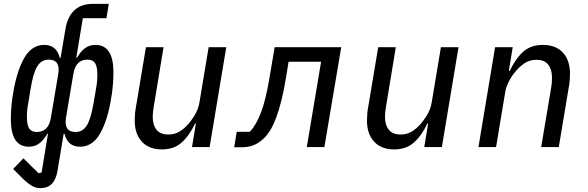

<svg xmlns="http://www.w3.org/2000/svg" viewBox="-20 -760 3040 992"><path d="M319 -615Q330 -676 365.5 -708Q401 -740 459 -740H542L530 -666H408L374 -461H377Q398 -496 420.5 -512Q443 -528 473 -528Q566 -528 566 -387Q566 -333 558.5 -278.5Q551 -224 538.5 -176.5Q526 -129 508.5 -92Q491 -55 471 -35Q438 -2 393 -2Q330 -2 313 -69H309L277 123Q262 212 190 212Q177 212 165.5 209Q154 206 142 198.5Q130 191 115.5 179Q101 167 83 148L48 113L101 58L179 135L195 131L228 -69H225Q204 -34 181.5 -18Q159 -2 129 -2Q36 -2 36 -143Q36 -197 43.5 -251.5Q51 -306 63.5 -353.5Q76 -401 93.5 -438Q111 -475 131 -495Q164 -528 209 -528Q272 -528 289 -461H293ZM281 -378Q293 -452 231 -452Q194 -452 172.5 -417Q151 -382 138 -300L126 -228Q122 -207 120.5 -190.5Q119 -174 119 -156Q119 -114 131 -96Q143 -78 170 -78Q231 -78 243 -152ZM371 -78Q408 -78 429 -112.5Q450 -147 464 -230L476 -301Q480 -323 481.5 -339.5Q483 -356 483 -374Q483 -416 471 -434Q459 -452 432 -452Q371 -452 359 -378L321 -152Q309 -78 371 -78Z M992 -122H988Q959 -60 919 -24Q879 12 816 12Q750 12 713 -28Q676 -68 676 -137Q676 -154 677.5 -172Q679 -190 683 -211L734 -516H825L775 -213Q769 -180 769 -157Q769 -115 788.5 -90Q808 -65 850 -65Q882 -65 907 -80Q932 -95 954 -120Q959 -126 967 -136.5Q975 -147 984 -161.5Q993 -176 1000.5 -194.5Q1008 -213 1011 -234L1058 -516H1149L1063 0H972Z M1203 -79H1271Q1304 -115 1328.5 -179Q1353 -243 1372 -356L1399 -516H1743L1656 0H1565L1639 -441H1471L1458 -361Q1447 -293 1434 -241.5Q1421 -190 1407 -152.5Q1393 -115 1378 -90Q1363 -65 1347 -49Q1320 -22 1292 -10.5Q1264 1 1226 1H1190Z M2192 -122H2188Q2159 -60 2119 -24Q2079 12 2016 12Q1950 12 1913 -28Q1876 -68 1876 -137Q1876 -154 1877.5 -172Q1879 -190 1883 -211L1934 -516H2025L1975 -213Q1969 -180 1969 -157Q1969 -115 1988.5 -90Q2008 -65 2050 -65Q2082 -65 2107 -80Q2132 -95 2154 -120Q2159 -126 2167 -136.5Q2175 -147 2184 -161.5Q2193 -176 2200.5 -194.5Q2208 -213 2211 -234L2258 -516H2349L2263 0H2172Z M2452 0 2538 -516H2629L2609 -394H2614Q2643 -456 2682.5 -492Q2722 -528 2785 -528Q2852 -528 2888.5 -488Q2925 -448 2925 -379Q2925 -362 2923.5 -344Q2922 -326 2918 -305L2867 0H2776L2827 -303Q2830 -320 2831 -334Q2832 -348 2832 -359Q2832 -401 2812.5 -426Q2793 -451 2751 -451Q2719 -451 2694.5 -436Q2670 -421 2648 -396Q2643 -390 2634.5 -379.5Q2626 -369 2617.5 -354.5Q2609 -340 2601 -321.5Q2593 -303 2590 -282L2543 0Z"/></svg>

Font: IBM Plex Mono Text
Style: Italic
Weight: 450
Italic angle: -9°
Monospace: yes
Designer: Mike Abbink, Paul van der Laan, Pieter van Rosmalen
Foundry: Bold Monday
Version: Version 2.1